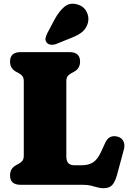

<svg xmlns="http://www.w3.org/2000/svg" viewBox="-20 -975 686 1013"><path d="M370.5 -596.5 355 -588Q342.5 -581 336.2 -572Q330 -563 330 -545V-149Q330 -124 341.2 -113.5Q352.5 -103 372.5 -103H408.5Q447.5 -103 471.2 -118.5Q495 -134 512.5 -172.5L534 -219Q545 -244 561.2 -251.8Q577.5 -259.5 599 -254.5Q620.5 -249.5 630.5 -231Q640.5 -212.5 633.5 -186L598 -54.5Q588 -16.5 572.5 0.8Q557 18 526.5 18Q509 18 493.8 13.5Q478.5 9 460.2 4.5Q442 0 416.5 0H88.5Q33 0 33 -50Q33 -86.5 65 -103.5L80.5 -112Q93 -119 99.2 -128Q105.5 -137 105.5 -155V-545Q105.5 -563 99.2 -572Q93 -581 80.5 -588L65 -596.5Q33 -613.5 33 -650Q33 -700 88.5 -700H347Q402.5 -700 402.5 -650Q402.5 -613.5 370.5 -596.5ZM269.5 -875Q292.5 -916.5 320 -939.5Q347.5 -962.5 387 -952Q421.5 -942.5 436.5 -913.8Q451.5 -885 444 -855Q436 -826 415.5 -808Q395 -790 353.5 -774L276.5 -743Q262.5 -737.5 248 -739.2Q233.5 -741 226 -751Q217.5 -762.5 220.5 -775Q223.5 -787.5 230.5 -801.5Z"/></svg>

Font: Fraunces 72pt S100 Black
Style: Regular
Weight: 900
Version: Version 1.000; ttfautohint (v1.8.3)